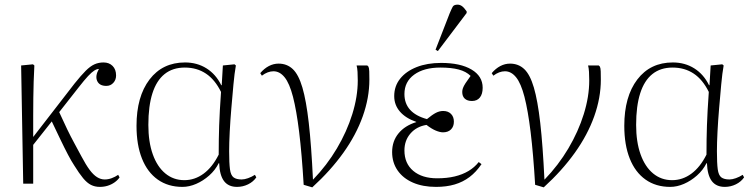

<svg xmlns="http://www.w3.org/2000/svg" viewBox="-20 -791 3242 827"><path d="M410 14Q389 14 372 5.5Q355 -3 338 -23.5Q321 -44 300 -78Q288 -96 273 -124.5Q258 -153 240.5 -189.5Q223 -226 203 -268L123 -167V0H80L71 -509L122 -514L128 -509Q126 -473 125 -439Q124 -405 123.5 -369.5Q123 -334 123 -293Q123 -252 123 -201L301 -431Q329 -466 349 -486Q369 -506 387 -514Q405 -522 426 -522Q450 -522 465 -507Q480 -492 480 -466Q480 -447 468 -434Q456 -421 438 -421Q408 -421 398.5 -442.5Q389 -464 406 -494Q397 -494 386 -487Q375 -480 359.5 -463.5Q344 -447 319 -415L235 -308Q254 -266 269.5 -234Q285 -202 300 -174.5Q315 -147 331 -117Q350 -81 366 -59.5Q382 -38 398 -28Q414 -18 431 -18Q446 -18 461 -23.5Q476 -29 489 -38L495 -27Q487 -15 473.5 -5.5Q460 4 444 9Q428 14 410 14Z M766 14Q704 14 659.5 -17.5Q615 -49 591.5 -108Q568 -167 568 -249Q568 -375 624 -448.5Q680 -522 777 -522Q829 -522 869.5 -496.5Q910 -471 933 -424H935L940 -509L990 -514L996 -509Q990 -476 985.5 -427Q981 -378 976.5 -325Q972 -272 969.5 -223.5Q967 -175 967 -140Q967 -88 970.5 -62Q974 -36 986 -27Q998 -18 1021 -18Q1033 -18 1048.5 -23.5Q1064 -29 1078 -38L1084 -27Q1071 -8 1048.5 3Q1026 14 1001 14Q964 14 945 -11Q926 -36 924 -88H922Q907 -58 881 -35Q855 -12 825 1Q795 14 766 14ZM774 -15Q819 -15 857 -43Q895 -71 922 -125Q922 -160 922.5 -190Q923 -220 924 -250.5Q925 -281 927 -316.5Q929 -352 932 -395Q906 -448 867 -474Q828 -500 776 -500Q724 -500 689 -472Q654 -444 636.5 -389Q619 -334 619 -253Q619 -180 638 -126.5Q657 -73 692 -44Q727 -15 774 -15Z M1325 16 1288 5Q1280 -129 1268.5 -222.5Q1257 -316 1242 -374Q1227 -432 1206 -458Q1185 -484 1158 -484Q1133 -484 1108 -465L1101 -476Q1118 -496 1138 -506.5Q1158 -517 1180 -517Q1216 -517 1241 -493.5Q1266 -470 1282.5 -414Q1299 -358 1310 -261.5Q1321 -165 1328 -18H1329Q1388 -79 1431 -151.5Q1474 -224 1497.5 -299.5Q1521 -375 1521 -444Q1521 -465 1520 -481.5Q1519 -498 1516 -509H1562L1567 -504Q1570 -498 1570.5 -483.5Q1571 -469 1571 -448Q1571 -370 1542.5 -290Q1514 -210 1459 -133Q1404 -56 1325 16Z M1858 14Q1801 14 1758.5 -4.5Q1716 -23 1692.5 -57Q1669 -91 1669 -136Q1669 -183 1696.5 -216.5Q1724 -250 1773 -265V-266Q1727 -282 1702.5 -310.5Q1678 -339 1678 -377Q1678 -420 1703.5 -452Q1729 -484 1774.5 -502Q1820 -520 1880 -520Q1963 -520 2011 -491.5Q2059 -463 2059 -413Q2059 -386 2047 -371Q2035 -356 2013 -356Q1993 -356 1982 -366Q1971 -376 1971 -395Q1971 -403 1974 -411.5Q1977 -420 1985 -432.5Q1993 -445 2007 -464Q1988 -483 1956 -491.5Q1924 -500 1877 -500Q1806 -500 1764 -469.5Q1722 -439 1722 -386Q1722 -345 1746.5 -318Q1771 -291 1819 -278Q1842 -297 1857.5 -305Q1873 -313 1889 -313Q1910 -313 1922.5 -300.5Q1935 -288 1935 -267Q1935 -246 1922.5 -233.5Q1910 -221 1888 -221Q1875 -221 1857 -228.5Q1839 -236 1817 -253Q1774 -246 1748 -216Q1722 -186 1722 -143Q1722 -87 1760 -55Q1798 -23 1863 -23Q1905 -23 1938.5 -31Q1972 -39 1998 -54.5Q2024 -70 2042 -93L2054 -84Q2031 -50 2002.5 -28.5Q1974 -7 1938.5 3.5Q1903 14 1858 14ZM1866 -571 1856 -577 1917 -734Q1925 -753 1930 -762Q1935 -771 1951 -771Q1961 -771 1970 -764.5Q1979 -758 1990 -742V-735Z M2322 16 2285 5Q2277 -129 2265.5 -222.5Q2254 -316 2239 -374Q2224 -432 2203 -458Q2182 -484 2155 -484Q2130 -484 2105 -465L2098 -476Q2115 -496 2135 -506.5Q2155 -517 2177 -517Q2213 -517 2238 -493.5Q2263 -470 2279.5 -414Q2296 -358 2307 -261.5Q2318 -165 2325 -18H2326Q2385 -79 2428 -151.5Q2471 -224 2494.5 -299.5Q2518 -375 2518 -444Q2518 -465 2517 -481.5Q2516 -498 2513 -509H2559L2564 -504Q2567 -498 2567.5 -483.5Q2568 -469 2568 -448Q2568 -370 2539.5 -290Q2511 -210 2456 -133Q2401 -56 2322 16Z M2867 14Q2805 14 2760.5 -17.5Q2716 -49 2692.5 -108Q2669 -167 2669 -249Q2669 -375 2725 -448.5Q2781 -522 2878 -522Q2930 -522 2970.5 -496.5Q3011 -471 3034 -424H3036L3041 -509L3091 -514L3097 -509Q3091 -476 3086.5 -427Q3082 -378 3077.5 -325Q3073 -272 3070.5 -223.5Q3068 -175 3068 -140Q3068 -88 3071.5 -62Q3075 -36 3087 -27Q3099 -18 3122 -18Q3134 -18 3149.5 -23.5Q3165 -29 3179 -38L3185 -27Q3172 -8 3149.5 3Q3127 14 3102 14Q3065 14 3046 -11Q3027 -36 3025 -88H3023Q3008 -58 2982 -35Q2956 -12 2926 1Q2896 14 2867 14ZM2875 -15Q2920 -15 2958 -43Q2996 -71 3023 -125Q3023 -160 3023.5 -190Q3024 -220 3025 -250.5Q3026 -281 3028 -316.5Q3030 -352 3033 -395Q3007 -448 2968 -474Q2929 -500 2877 -500Q2825 -500 2790 -472Q2755 -444 2737.5 -389Q2720 -334 2720 -253Q2720 -180 2739 -126.5Q2758 -73 2793 -44Q2828 -15 2875 -15Z"/></svg>

Font: Literata 60pt ExtraLight
Style: Regular
Weight: 250
Designer: Latin by Veronika Burian and Jose Scaglione. Greek by Irene Vlachou. Cyrillic by Vera Evstafieva.
Foundry: TypeTogether
Version: Version 3.103;gftools[0.9.29]